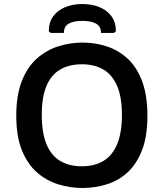

<svg xmlns="http://www.w3.org/2000/svg" viewBox="-20 -924 815 956"><path d="M391 12Q328 12 269 -6.5Q210 -25 163 -66.5Q116 -108 88.5 -177Q61 -246 61 -348Q61 -450 88.5 -520Q116 -590 163 -632Q210 -674 269 -693Q328 -712 391 -712Q454 -712 512 -693Q570 -674 615.5 -632Q661 -590 687.5 -520Q714 -450 714 -348Q714 -246 687.5 -177Q661 -108 616 -66.5Q571 -25 512.5 -6.5Q454 12 391 12ZM387 -96Q450 -96 494.5 -122.5Q539 -149 563 -205.5Q587 -262 587 -351Q587 -441 563 -496.5Q539 -552 494.5 -578Q450 -604 388 -604Q325 -604 280 -578Q235 -552 211.5 -496.5Q188 -441 188 -352Q188 -263 211.5 -206Q235 -149 280 -122.5Q325 -96 387 -96ZM390 -904Q438 -904 475.5 -888.5Q513 -873 535 -843Q557 -813 557 -768L547 -760H483Q483 -792 459 -806Q435 -820 390 -820Q345 -820 321.5 -806Q298 -792 298 -760H233L223 -768Q223 -813 245 -843Q267 -873 305 -888.5Q343 -904 390 -904Z"/></svg>

Font: AR One Sans SemiBold
Style: Regular
Weight: 600
Designer: Niteesh Yadav
Foundry: Niteesh Yadav
Version: Version 1.001;gftools[0.9.33]